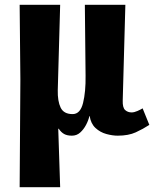

<svg xmlns="http://www.w3.org/2000/svg" viewBox="-20 -556 653 801"><path d="M62 225 65 -225 62 -536H231L221 -180Q220 -134 233 -107Q246 -80 283 -80Q315 -80 326.5 -126.5Q338 -173 337 -240L334 -536H503L492 -137Q491 -107 502 -97Q513 -87 529 -87Q540 -87 553.5 -93Q567 -99 575 -104L603 -35Q577 -18 546.5 -4Q516 10 471 10Q449 10 423.5 3Q398 -4 378.5 -22Q359 -40 354 -72H353Q349 -54 339 -35Q329 -16 314.5 -3Q300 10 280 10Q260 10 247.5 3Q235 -4 225 -19H223L231 225Z"/></svg>

Font: Noto Serif ExtraCondensed Black
Style: Regular
Weight: 900
Width: 2
Designer: Monotype Design Team
Foundry: Monotype Imaging Inc.
Version: Version 2.015; ttfautohint (v1.8.4.7-5d5b)